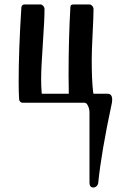

<svg xmlns="http://www.w3.org/2000/svg" viewBox="-20 -457 539 854"><path d="M356 0H80Q74 0 69.5 -5Q65 -10 65 -16Q63 -47 63 -93Q63 -235 75 -423Q75 -428 78.5 -432.5Q82 -437 87 -437H161Q167 -437 172.5 -430.5Q178 -424 178 -416Q178 -371 170.5 -262Q163 -153 163 -108Q163 -73 165 -49Q165 -48 165.5 -45Q166 -42 166 -40H286Q285 -76 285 -123Q285 -284 293 -424Q293 -437 305 -437H379Q385 -437 390.5 -430.5Q396 -424 396 -416Q396 -385 392 -308Q388 -231 388 -192Q388 -100 394 -50Q394 -46 396 -40H458Q479 -40 479 -14Q479 -7 478 -1Q430 223 417 356Q416 365 409.5 371Q403 377 395 377Q378 377 378 355V43Q378 28 371.5 14Q365 0 356 0Z"/></svg>

Font: Triodion Unicode
Style: Normal
Weight: 400
Version: Version 1.1